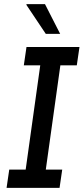

<svg xmlns="http://www.w3.org/2000/svg" viewBox="-20 -915 407 935"><path d="M199 -895H110L108 -892L203 -750H273ZM367 -686H109L96 -597H176L105 -89H25L12 0H270L283 -89H203L274 -597H354Z"/></svg>

Font: Chivo
Style: Italic
Weight: 400
Italic angle: -8°
Designer: Hector Gatti
Foundry: Omnibus-Type
Version: Version 1.003;PS 001.003;hotconv 1.0.70;makeotf.lib2.5.58329